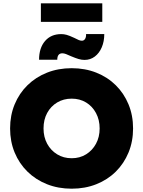

<svg xmlns="http://www.w3.org/2000/svg" viewBox="-20 -1130 865 1160"><path d="M413 10Q332 10 264 -17Q196 -44 146 -93Q96 -142 68.5 -208.5Q41 -275 41 -354Q41 -433 68.5 -499.5Q96 -566 146 -615Q196 -664 264 -691Q332 -718 413 -718Q494 -718 562 -691Q630 -664 679.5 -615Q729 -566 756.5 -499.5Q784 -433 784 -354Q784 -275 756.5 -208.5Q729 -142 679.5 -93Q630 -44 562 -17Q494 10 413 10ZM413 -174Q462 -174 500 -197.5Q538 -221 560 -261.5Q582 -302 582 -354Q582 -406 560 -447Q538 -488 500 -511Q462 -534 413 -534Q364 -534 325.5 -511Q287 -488 265 -447.5Q243 -407 243 -354Q243 -302 265 -261.5Q287 -221 325.5 -197.5Q364 -174 413 -174ZM491 -768Q473 -768 454.5 -773.5Q436 -779 410 -790Q391 -799 378.5 -803.5Q366 -808 357 -808Q326 -808 326 -769H216Q216 -840 252 -882Q288 -924 350 -924Q366 -924 382.5 -919.5Q399 -915 429 -901Q446 -892 456 -888Q466 -884 475 -884Q487 -884 494 -895Q501 -906 500 -924H610Q610 -880 595 -844.5Q580 -809 553 -788.5Q526 -768 491 -768ZM227 -998V-1110H598V-998Z"/></svg>

Font: Lexend Deca ExtraBold
Style: Regular
Weight: 800
Designer: Bonnie Shaver-Troup, Thomas Jockin
Foundry: Lexend
Version: Version 1.008; ttfautohint (v1.8.4.7-5d5b)